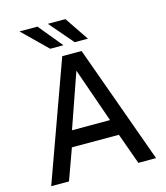

<svg xmlns="http://www.w3.org/2000/svg" viewBox="-133 -1030 979 1131"><g transform="rotate(-15 357.0 -464.5)"><path d="M37.5 0 298.5 -723H416.5L677 0H569L501 -189.5H214.5L146 0ZM241 -286.5H473L357 -619ZM241.5 -783.5 93 -929H202.5L322 -783.5ZM391 -783.5 266 -929H373L471.5 -783.5Z"/></g></svg>

Font: Public Sans Thin Medium
Style: Regular
Weight: 500
Version: Version 2.001